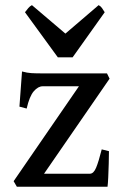

<svg xmlns="http://www.w3.org/2000/svg" viewBox="-20 -708 458 728"><path d="M393.1 -134.8Q393.1 -115.2 392.3 -87.6Q391.6 -60.1 390.4 -35.4Q389.2 -10.7 387.7 0H43.9L31.7 -21L279.3 -380.9H142.1Q124.5 -380.9 108.2 -362.1Q91.8 -343.3 81.1 -296.4L53.7 -303.7L63.5 -437Q83.5 -431.6 99.1 -430.7Q114.7 -429.7 144 -429.7H385.7L395.5 -409.7L147 -49.3H320.8Q335 -49.3 344.5 -72.3Q354 -95.2 365.7 -141.6ZM255.4 -490.7H199.2L74.7 -661.6Q81.5 -670.4 87.4 -677.5Q93.3 -684.6 101.1 -688.5L228 -580.6L354 -688.5Q361.8 -684.6 366.7 -677.5Q371.6 -670.4 377 -661.6Z"/></svg>

Font: Namdhinggo Medium
Style: Regular
Weight: 500
Designer: Victor Gaultney
Foundry: SIL International
Version: Version 3.001